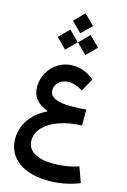

<svg xmlns="http://www.w3.org/2000/svg" viewBox="-194 -1152 1031 1564"><g transform="rotate(15 321.5 -370.0)"><path d="M238.7 -983.3 322.9 -898.8 407.7 -983.3 322.9 -1067.8ZM324 -823.2 408.2 -738.7 493 -823.2 408.2 -907.7ZM153.4 -823.2 237.6 -738.7 322.4 -823.2 237.6 -907.7ZM516.1 -561.3Q431.7 -630.5 334.4 -630.5Q268.3 -630.5 214.2 -597.9Q160.1 -565.3 128 -510.3Q95.9 -455.2 95.9 -387.5Q95.9 -326.6 128.8 -285.2Q161.6 -243.8 227.6 -219.1L227.5 -214.2Q166.3 -185 122.8 -142.1Q79.3 -99.2 56.2 -46.2Q33 6.9 33 66.6Q33 147.2 75.7 206Q118.3 264.8 196.8 296.7Q275.3 328.6 382.6 328.6Q518.3 328.6 642.9 278.6L596.9 150.4Q550.5 166.2 495.7 175Q440.8 183.7 387.8 183.7Q280.8 183.7 222.6 147.9Q164.4 112.2 164.4 45.7Q164.4 -16.4 210.7 -65.3Q257.1 -114.2 339.8 -143.9Q422.6 -173.5 530.9 -177.3L531.4 -311.8Q497.1 -308.9 464.8 -307.2Q432.4 -305.5 405.6 -305.5Q314.1 -305.5 268.5 -327.7Q222.8 -349.9 222.8 -394.5Q222.8 -421.9 237.8 -444Q252.8 -466.1 278.8 -479.1Q304.8 -492.1 336.8 -492.1Q364.5 -492.1 394 -482Q423.5 -471.9 455.1 -452.2Z"/></g></svg>

Font: Estedad-FD VF
Style: Regular
Weight: 100
Designer: Amin Abedi
Version: Version 7.3